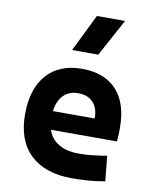

<svg xmlns="http://www.w3.org/2000/svg" viewBox="-89 -863 763 941"><g transform="rotate(10 293.0 -392.5)"><path d="M334 9.8Q199.6 9.8 126.4 -59.8Q53.2 -129.4 53.2 -259.8Q53.2 -386.7 115.4 -457Q177.6 -527.3 291 -527.3Q401.8 -527.3 462.4 -462.4Q522.9 -397.4 522.9 -273.4Q522.9 -238.3 519.9 -206.5H140.1V-298.3H393.1Q393.1 -350.5 366.5 -378.4Q339.8 -406.2 292 -406.2Q240.2 -406.2 211.7 -369.4Q183.1 -332.5 183.1 -264.6Q183.1 -191.5 225.4 -153.4Q267.7 -115.2 345.7 -115.2Q380.9 -115.2 415.1 -118.9Q449.2 -122.6 484.9 -128.9L497.6 -3.9Q448 4.9 406.8 7.3Q365.6 9.8 334 9.8ZM225.6 -609.4 316.4 -794.9H456.5L356 -609.4Z"/></g></svg>

Font: Cascadia Mono
Style: Regular
Weight: 400
Monospace: yes
Designer: Aaron Bell
Foundry: Saja Typeworks
Version: Version 2404.023